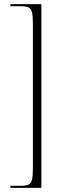

<svg xmlns="http://www.w3.org/2000/svg" viewBox="-20 -780 304 928"><path d="M30 128V118H81Q106 118 118.5 112Q131 106 135 87.5Q139 69 139 32V-664Q139 -701 135 -719.5Q131 -738 118.5 -744Q106 -750 81 -750H30V-760H180V128Z"/></svg>

Font: Noto Serif Display Condensed ExtraLight
Style: Regular
Weight: 200
Width: 3
Designer: Monotype Design Team
Foundry: Monotype Imaging Inc.
Version: Version 2.009